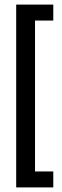

<svg xmlns="http://www.w3.org/2000/svg" viewBox="-20 -696 268 836"><path d="M50.5 120V-676H212V-606.5H132.5V50.5H212V120Z"/></svg>

Font: Anek Latin Condensed Medium
Style: Regular
Weight: 500
Width: 3
Designer: Yesha Goshar
Foundry: Ek Type
Version: Version 1.003